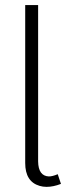

<svg xmlns="http://www.w3.org/2000/svg" viewBox="-20 -728 269 755"><path d="M163.1 6.8Q189.5 6.8 219.7 -4.9L207 -43Q186.5 -34.2 171.9 -34.2Q130.9 -36.1 129.9 -92.8V-708H79.1V-86.9Q79.1 -13.7 135.7 2.9Q148.4 6.8 163.1 6.8Z"/></svg>

Font: Yaldevi Colombo Light
Style: Regular
Weight: 300
Designer: Sol Matas, Denzil Rajitha, Kosala Senevirathne and Pathum Egodawatta
Foundry: Mooniak
Version: Version 1.020 ; ttfautohint (v1.6)